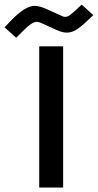

<svg xmlns="http://www.w3.org/2000/svg" viewBox="-99 -815 425 834"><path d="M107.9 -773.4 170.9 -745.1Q177.2 -741.7 183.6 -741.7Q192.9 -741.7 202.1 -747.8Q211.4 -753.9 229.5 -770.5L255.9 -794.9L306.2 -749.5L276.9 -721.7Q250 -696.3 230.5 -684.8Q210.9 -673.3 190.9 -673.3Q171.9 -673.3 146 -685.1L83 -713.9Q69.8 -720.2 59.6 -720.2Q40 -720.2 1 -680.7L-28.8 -650.9L-79.1 -696.3L-48.8 -728Q11.2 -789.6 51.3 -789.6Q74.2 -789.6 107.9 -773.4ZM71.3 -613.8H175.3V-0.5H71.3Z"/></svg>

Font: Vazirmatn UI FD NL Medium
Style: Regular
Weight: 500
Designer: Saber Rastikerdar
Foundry: Saber Rastikerdar
Version: Version 33.003